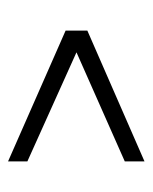

<svg xmlns="http://www.w3.org/2000/svg" viewBox="29 -492 379 477"><g transform="rotate(-90 218.5 -253.5)"><path d="M56 -84V-133L327 -253L56 -375V-423L381 -280V-226Z"/></g></svg>

Font: Saira Ultra Condensed Light
Style: Regular
Weight: 300
Width: 1
Designer: Hector Gatti with collaboration of the Omnibus-Type team
Foundry: Omnibus-Type
Version: Version 1.001; ttfautohint (v1.8)